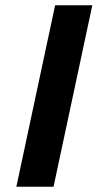

<svg xmlns="http://www.w3.org/2000/svg" viewBox="-20 -708 370 728"><path d="M42 0 189 -688H330L183 0Z"/></svg>

Font: Saira SemiExpanded SemiBold
Style: Italic
Weight: 600
Width: 6
Italic angle: -12°
Designer: Hector Gatti with collaboration of the Omnibus-Type team
Foundry: Omnibus-Type
Version: Version 1.101